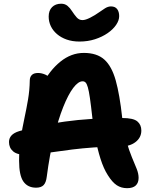

<svg xmlns="http://www.w3.org/2000/svg" viewBox="-20 -993 807 1024"><path d="M403.8 -771.4Q366 -771.4 335.8 -782Q305.6 -792.6 283.9 -811.2Q262.2 -829.8 250.9 -853.8Q239.6 -877.8 239.6 -904.6Q239.6 -937 257.8 -955.1Q276 -973.2 306.4 -973.2Q326.4 -973.2 340.1 -961.7Q353.8 -950.2 364.2 -933.4Q376 -915.2 388.8 -900.5Q401.6 -885.8 420 -885.8Q435.8 -885.8 461.5 -898.9Q487.2 -912 509 -927.8Q524.2 -938.8 540.2 -948.8Q556.2 -958.8 571.8 -958.8Q593.8 -958.8 604.7 -944.7Q615.6 -930.6 615.6 -906.8Q615.6 -884.4 599.4 -860.4Q583.2 -836.4 554.1 -816.3Q525 -796.2 486.8 -783.8Q448.6 -771.4 403.8 -771.4ZM657.8 10.6Q626.8 10.6 602.9 -5Q579 -20.6 555.2 -58.6Q532.8 -93.2 516.1 -145.8Q499.4 -198.4 488.8 -257.4Q478.2 -316.4 472.2 -368Q465.2 -431.6 459.6 -470Q454 -508.4 448.5 -527.3Q443 -546.2 436.6 -552.8Q430.2 -559.4 420.6 -559.4Q397.2 -559.4 370.5 -524.1Q343.8 -488.8 317.1 -422Q290.4 -355.2 267.5 -261.2Q244.6 -167.2 229.4 -50.6Q225.8 -19.6 212.6 -5.8Q199.4 8 172.4 8Q127.8 8 104.8 -24.8Q81.8 -57.6 81.8 -135.8Q81.8 -199 90.3 -254.3Q98.8 -309.6 109.9 -360.8Q121 -412 129.5 -462.1Q138 -512.2 138.8 -564Q139 -582.4 149.8 -593.1Q160.6 -603.8 183 -603.8Q203 -603.8 224.3 -593.9Q245.6 -584 263.2 -558L203.8 -538.2Q243.8 -617 301.7 -663.9Q359.6 -710.8 427 -710.8Q497 -710.8 536.5 -675.3Q576 -639.8 597.2 -564Q618.4 -488.2 631.8 -365Q639.4 -293.2 653.8 -241.8Q668.2 -190.4 683.4 -154.5Q698.6 -118.6 708.9 -92.8Q719.2 -67 719.2 -44.6Q719.2 -18 704 -3.7Q688.8 10.6 657.8 10.6ZM121.2 -166.8Q72.2 -166.8 50.1 -185.7Q28 -204.6 28 -235.6Q28 -256 41.2 -270.5Q54.4 -285 82.4 -293.6Q188.2 -325.4 325.2 -344.5Q462.2 -363.6 631.8 -363.6Q690.8 -363.6 712.3 -345.7Q733.8 -327.8 733.8 -296.8Q733.8 -259.4 702.8 -235.4Q671.8 -211.4 619.8 -211.4Q544.6 -211.4 481.5 -206.8Q418.4 -202.2 365.6 -195.7Q312.8 -189.2 268.8 -182.6Q224.8 -176 188.5 -171.4Q152.2 -166.8 121.2 -166.8Z"/></svg>

Font: Shantell Sans Light
Style: Regular
Weight: 300
Designer: Stephen Nixon, Anya Danilova, Shantell Martin
Foundry: Arrow Type
Version: Version 1.011;[c5ecc13dd]